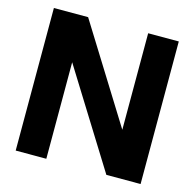

<svg xmlns="http://www.w3.org/2000/svg" viewBox="-104 -819 938 926"><g transform="rotate(15 365.0 -356.0)"><path d="M676.8 0H505.9L206.1 -481.9V0H53.2V-711.9H224.1L523.9 -230V-711.9H676.8Z"/></g></svg>

Font: Creato Display ExtraBold
Style: Regular
Weight: 800
Version: Version 1.000